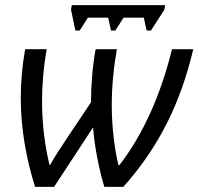

<svg xmlns="http://www.w3.org/2000/svg" viewBox="-20 -729 774 749"><path d="M274 -610H291L323 -660H402L413 -610H430L462 -660H541L552 -610H569L621 -691L624 -709H260L257 -691ZM117 0H191L343 -232C349 -156 366 -70 387 0H461C606 -162 686 -336 734 -537H651C607 -359 539 -206 446 -85H442C426 -152 416 -234 416 -319C416 -391 423 -464 436 -537H353C341 -471 335 -398 335 -330L240 -188C218 -154 194 -120 176 -86H173C157 -152 144 -238 144 -334C144 -400 150 -468 162 -537H78C67 -474 61 -410 61 -348C61 -220 85 -100 117 0Z"/></svg>

Font: Noto Sans SemiCondensed
Style: Italic
Weight: 400
Width: 4
Italic angle: -12°
Designer: Monotype Design Team
Foundry: Monotype Imaging Inc.
Version: Version 2.013